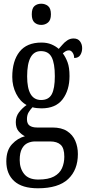

<svg xmlns="http://www.w3.org/2000/svg" viewBox="-20 -775 470 1033"><path d="M184 238Q99 238 56.5 199.5Q14 161 14 93Q14 34 44.5 1Q75 -32 114 -42Q96 -51 80.5 -68.5Q65 -86 65 -118Q65 -148 82 -170.5Q99 -193 123 -210Q88 -229 67 -270.5Q46 -312 46 -361Q46 -447 85 -496.5Q124 -546 203 -546Q233 -546 256 -536.5Q279 -527 296 -512Q304 -520 315 -533.5Q326 -547 341.5 -557.5Q357 -568 376 -568Q399 -568 410.5 -552.5Q422 -537 422 -516Q422 -495 412 -479Q402 -463 379 -463Q379 -480 370.5 -492Q362 -504 351 -504Q341 -504 333.5 -499.5Q326 -495 318 -488Q333 -468 343.5 -440Q354 -412 354 -366Q354 -290 317 -241Q280 -192 203 -192Q193 -192 178 -193.5Q163 -195 155 -198Q145 -188 135 -172.5Q125 -157 125 -134Q125 -109 139.5 -99Q154 -89 179 -89H262Q311 -89 341 -69.5Q371 -50 385 -17.5Q399 15 399 54Q399 139 346.5 188.5Q294 238 184 238ZM201 -237Q242 -237 258.5 -268Q275 -299 275 -365Q275 -434 258 -467Q241 -500 200 -500Q126 -500 126 -364Q126 -237 201 -237ZM186 191Q240 191 270.5 174.5Q301 158 313.5 130Q326 102 326 68Q326 22 306.5 4Q287 -14 250 -14H168Q148 -14 129 -5.5Q110 3 98 25Q86 47 86 86Q86 131 110 161Q134 191 186 191ZM202 -641Q180 -641 165.5 -654Q151 -667 151 -698Q151 -730 165.5 -742.5Q180 -755 202 -755Q223 -755 238.5 -742.5Q254 -730 254 -698Q254 -667 238.5 -654Q223 -641 202 -641Z"/></svg>

Font: Noto Serif Bengali ExtraCondensed
Style: Regular
Weight: 400
Width: 2
Designer: Juan Bruce, Universal Thirst, Indian Type Foundry and the Monotype Design Team.
Foundry: Monotype Imaging Inc.
Version: Version 2.003; ttfautohint (v1.8.4.7-5d5b)